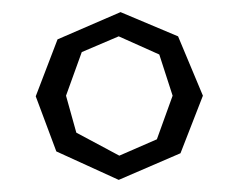

<svg xmlns="http://www.w3.org/2000/svg" viewBox="-20 -720 393 317"><path d="M274 -660 315 -562 278 -467 176 -423 73 -470 39 -561 75 -655 179 -700ZM243 -630 176 -660 115 -634 89 -562 106 -501 177 -463 239 -490 265 -562Z"/></svg>

Font: Alike Angular
Style: Regular
Weight: 400
Designer: Sveta Sebyakina
Foundry: Cyreal (www.cyreal.org)
Version: Version 1.300; ttfautohint (v1.8.4.7-5d5b)